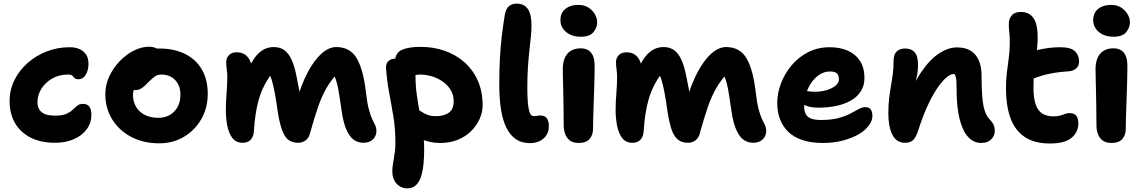

<svg xmlns="http://www.w3.org/2000/svg" viewBox="-20 -780 6315 1061"><path d="M285 9Q204 9 147.5 -20.5Q91 -50 62 -101.5Q33 -153 33 -220Q33 -283 59.5 -337Q86 -391 132.5 -432Q179 -473 238.5 -496Q298 -519 366 -519Q397 -519 420 -508.5Q443 -498 456 -478Q469 -458 469 -428Q469 -392 454 -367Q439 -342 412 -342Q398 -342 392 -349Q386 -356 379.5 -362Q373 -368 355 -368Q307 -368 269 -346.5Q231 -325 209 -290Q187 -255 187 -215Q187 -194 196 -177Q205 -160 226 -150.5Q247 -141 286 -141Q325 -141 347 -151Q369 -161 382 -173.5Q395 -186 407 -196Q419 -206 438 -206Q462 -206 473.5 -191Q485 -176 485 -145Q485 -101 459.5 -66Q434 -31 388.5 -11Q343 9 285 9Z M860 12Q773 12 706 -23Q639 -58 600.5 -119.5Q562 -181 562 -260Q562 -311 584 -358Q606 -405 641.5 -442Q677 -479 720 -500.5Q763 -522 804 -522Q821 -522 836.5 -516.5Q852 -511 861 -499.5Q870 -488 870 -468Q870 -432 855.5 -405Q841 -378 796 -363Q774 -353 755.5 -337Q737 -321 726 -300Q715 -279 715 -256Q715 -199 753 -164Q791 -129 855 -129Q909 -129 943 -164Q977 -199 977 -257Q977 -307 948 -337.5Q919 -368 872 -368Q849 -368 833.5 -356Q818 -344 798 -324Q784 -309 773 -300Q762 -291 751.5 -286.5Q741 -282 725 -282Q707 -282 693.5 -296Q680 -310 680 -349Q680 -377 695.5 -406Q711 -435 736.5 -459Q762 -483 794 -497.5Q826 -512 858 -512Q943 -512 1003.5 -481.5Q1064 -451 1096 -395Q1128 -339 1128 -262Q1128 -184 1092.5 -122Q1057 -60 996.5 -24Q936 12 860 12Z M1321 9Q1284 9 1264 -17.5Q1244 -44 1236 -85.5Q1228 -127 1228 -172Q1228 -217 1232 -264Q1236 -311 1236 -355Q1236 -378 1233 -398Q1230 -418 1230 -437Q1230 -459 1245 -475Q1260 -491 1288 -491Q1318 -491 1336.5 -476.5Q1355 -462 1364 -439Q1373 -416 1375 -390L1346 -372Q1358 -415 1378.5 -448Q1399 -481 1427.5 -500.5Q1456 -520 1492 -520Q1531 -520 1555 -500Q1579 -480 1594 -444Q1609 -408 1619 -356Q1629 -306 1636 -269Q1643 -232 1646 -207L1618 -218Q1645 -314 1681 -381.5Q1717 -449 1757.5 -484.5Q1798 -520 1838 -520Q1915 -520 1951.5 -457.5Q1988 -395 2002 -271Q2009 -210 2018.5 -175Q2028 -140 2037.5 -120.5Q2047 -101 2053.5 -87.5Q2060 -74 2060 -56Q2060 -28 2040.5 -9.5Q2021 9 1988 9Q1958 9 1934.5 -8Q1911 -25 1894 -64Q1877 -103 1868 -167Q1860 -222 1854.5 -257Q1849 -292 1843.5 -313.5Q1838 -335 1832 -351Q1826 -367 1817 -383L1848 -377Q1811 -340 1784.5 -294Q1758 -248 1737.5 -188.5Q1717 -129 1695 -50Q1689 -20 1670.5 -5.5Q1652 9 1627 9Q1575 9 1551.5 -33.5Q1528 -76 1515 -161Q1506 -227 1498 -269Q1490 -311 1481 -340Q1472 -369 1458 -394L1483 -375Q1458 -342 1440 -306.5Q1422 -271 1410.5 -231.5Q1399 -192 1392.5 -148Q1386 -104 1383 -55Q1381 -25 1365.5 -8Q1350 9 1321 9Z M2413 10Q2356 10 2309.5 -11Q2263 -32 2236 -67Q2209 -102 2209 -142Q2209 -160 2222 -174Q2235 -188 2251 -188Q2267 -188 2280.5 -180.5Q2294 -173 2308.5 -163Q2323 -153 2342.5 -145.5Q2362 -138 2389 -138Q2433 -138 2460 -157Q2487 -176 2487 -221Q2487 -256 2470 -283.5Q2453 -311 2425.5 -330Q2398 -349 2365 -358.5Q2332 -368 2301 -368Q2288 -368 2275.5 -365Q2263 -362 2244 -362Q2225 -362 2206 -372.5Q2187 -383 2175 -400.5Q2163 -418 2163 -439Q2163 -486 2199 -503.5Q2235 -521 2305 -521Q2375 -521 2437 -499.5Q2499 -478 2546 -436.5Q2593 -395 2620 -335Q2647 -275 2647 -198Q2647 -160 2630.5 -123Q2614 -86 2584 -56Q2554 -26 2511 -8Q2468 10 2413 10ZM2229 261Q2210 261 2191.5 251Q2173 241 2160.5 220Q2148 199 2148 167Q2148 146 2151 129.5Q2154 113 2156.5 96Q2159 79 2162 58.5Q2165 38 2165 8Q2165 -67 2154 -134.5Q2143 -202 2130.5 -268Q2118 -334 2113 -406Q2112 -429 2126.5 -442.5Q2141 -456 2164 -456Q2193 -456 2218.5 -443Q2244 -430 2260 -409.5Q2276 -389 2276 -363Q2276 -306 2283.5 -254Q2291 -202 2300 -153.5Q2309 -105 2316.5 -56Q2324 -7 2324 46Q2324 86 2320.5 124Q2317 162 2307.5 193Q2298 224 2279.5 242.5Q2261 261 2229 261Z M2908 11Q2888 11 2865 5Q2842 -1 2819.5 -19.5Q2797 -38 2778.5 -74Q2760 -110 2749.5 -169Q2739 -228 2739 -317Q2739 -393 2742.5 -457.5Q2746 -522 2753 -580.5Q2760 -639 2769 -695Q2775 -730 2791.5 -745Q2808 -760 2836 -760Q2875 -760 2896 -731.5Q2917 -703 2917 -640Q2917 -610 2913.5 -576Q2910 -542 2905.5 -501.5Q2901 -461 2897.5 -410.5Q2894 -360 2894 -297Q2894 -243 2897 -211.5Q2900 -180 2905 -164Q2910 -148 2916.5 -143Q2923 -138 2931 -138Q2939 -138 2944.5 -139Q2950 -140 2954.5 -141Q2959 -142 2964 -142Q2992 -142 3002.5 -125.5Q3013 -109 3013 -83Q3013 -54 2999.5 -33Q2986 -12 2962.5 -0.5Q2939 11 2908 11Z M3178 10Q3148 10 3130 -3Q3112 -16 3103.5 -38.5Q3095 -61 3095 -89Q3095 -154 3094 -198.5Q3093 -243 3092.5 -276Q3092 -309 3091 -338Q3090 -367 3090 -400Q3090 -431 3100 -457Q3110 -483 3132.5 -498Q3155 -513 3190 -513Q3225 -513 3245 -490.5Q3265 -468 3266 -421Q3266 -401 3265.5 -366Q3265 -331 3263.5 -288.5Q3262 -246 3260.5 -203.5Q3259 -161 3258 -125Q3257 -89 3257 -67Q3257 -34 3238 -12Q3219 10 3178 10ZM3190 -577Q3139 -577 3108 -603.5Q3077 -630 3077 -668Q3077 -709 3104.5 -731Q3132 -753 3175 -753Q3209 -753 3232 -738Q3255 -723 3267.5 -701Q3280 -679 3280 -657Q3280 -628 3259.5 -602.5Q3239 -577 3190 -577Z M3475 9Q3438 9 3418 -17.5Q3398 -44 3390 -85.5Q3382 -127 3382 -172Q3382 -217 3386 -264Q3390 -311 3390 -355Q3390 -378 3387 -398Q3384 -418 3384 -437Q3384 -459 3399 -475Q3414 -491 3442 -491Q3472 -491 3490.5 -476.5Q3509 -462 3518 -439Q3527 -416 3529 -390L3500 -372Q3512 -415 3532.5 -448Q3553 -481 3581.5 -500.5Q3610 -520 3646 -520Q3685 -520 3709 -500Q3733 -480 3748 -444Q3763 -408 3773 -356Q3783 -306 3790 -269Q3797 -232 3800 -207L3772 -218Q3799 -314 3835 -381.5Q3871 -449 3911.5 -484.5Q3952 -520 3992 -520Q4069 -520 4105.5 -457.5Q4142 -395 4156 -271Q4163 -210 4172.5 -175Q4182 -140 4191.5 -120.5Q4201 -101 4207.5 -87.5Q4214 -74 4214 -56Q4214 -28 4194.5 -9.5Q4175 9 4142 9Q4112 9 4088.5 -8Q4065 -25 4048 -64Q4031 -103 4022 -167Q4014 -222 4008.5 -257Q4003 -292 3997.5 -313.5Q3992 -335 3986 -351Q3980 -367 3971 -383L4002 -377Q3965 -340 3938.5 -294Q3912 -248 3891.5 -188.5Q3871 -129 3849 -50Q3843 -20 3824.5 -5.5Q3806 9 3781 9Q3747 9 3725 -9.5Q3703 -28 3690.5 -66.5Q3678 -105 3669 -161Q3660 -227 3652 -269Q3644 -311 3635 -340Q3626 -369 3612 -394L3637 -375Q3612 -342 3594 -306.5Q3576 -271 3564.5 -231.5Q3553 -192 3546.5 -148Q3540 -104 3537 -55Q3535 -25 3519.5 -8Q3504 9 3475 9Z M4527 10Q4462 10 4414 -6Q4366 -22 4335.5 -52Q4305 -82 4290 -122Q4275 -162 4275 -210Q4275 -264 4295.5 -318.5Q4316 -373 4354 -418.5Q4392 -464 4445.5 -491.5Q4499 -519 4565 -519Q4622 -519 4665 -500Q4708 -481 4732.5 -443Q4757 -405 4757 -349Q4757 -307 4737 -275.5Q4717 -244 4681.5 -224Q4646 -204 4600 -194.5Q4554 -185 4501 -185Q4447 -185 4418 -204.5Q4389 -224 4389 -250Q4389 -264 4395.5 -271.5Q4402 -279 4418 -279Q4429 -279 4444 -276Q4459 -273 4485 -273Q4518 -273 4548 -282Q4578 -291 4597 -306.5Q4616 -322 4616 -341Q4616 -363 4605 -374Q4594 -385 4567 -385Q4536 -385 4510 -368.5Q4484 -352 4464.5 -324.5Q4445 -297 4434.5 -262Q4424 -227 4424 -190Q4424 -167 4432.5 -150Q4441 -133 4461.5 -125Q4482 -117 4516 -117Q4574 -117 4613 -127.5Q4652 -138 4678.5 -152Q4705 -166 4724.5 -177Q4744 -188 4763 -188Q4782 -188 4791.5 -175.5Q4801 -163 4801 -139Q4801 -113 4781 -86Q4761 -59 4725 -38Q4689 -17 4638.5 -3.5Q4588 10 4527 10Z M5402 10Q5360 10 5329.5 -23.5Q5299 -57 5282.5 -123.5Q5266 -190 5266 -292Q5266 -316 5265 -332.5Q5264 -349 5260 -360Q5256 -371 5249 -379.5Q5242 -388 5230 -395Q5256 -395 5273 -390.5Q5290 -386 5299 -373.5Q5308 -361 5305 -333Q5288 -355 5276 -363Q5264 -371 5250 -371Q5231 -371 5206.5 -349Q5182 -327 5155 -286Q5128 -245 5102.5 -188Q5077 -131 5055 -62Q5042 -21 5026 -6Q5010 9 4982 9Q4933 9 4911 -36Q4889 -81 4889 -151Q4889 -200 4893.5 -236.5Q4898 -273 4903.5 -304.5Q4909 -336 4913.5 -369Q4918 -402 4918 -443Q4918 -478 4934.5 -495Q4951 -512 4983 -512Q5016 -512 5034.5 -491Q5053 -470 5053 -423Q5053 -394 5049 -371Q5045 -348 5039.5 -322Q5034 -296 5030 -259Q5026 -222 5027 -165L4990 -208Q5024 -312 5070 -380.5Q5116 -449 5167.5 -483.5Q5219 -518 5268 -518Q5337 -518 5370.5 -476.5Q5404 -435 5404 -364Q5404 -294 5408 -245.5Q5412 -197 5422 -167Q5432 -137 5449 -120Q5463 -106 5470 -92Q5477 -78 5477 -56Q5477 -30 5457.5 -10Q5438 10 5402 10Z M5782 13Q5694 13 5640 -25Q5586 -63 5562.5 -131.5Q5539 -200 5539 -290Q5539 -340 5544 -379.5Q5549 -419 5554 -455Q5559 -491 5560 -533Q5561 -575 5557.5 -601Q5554 -627 5555 -651Q5555 -676 5571 -695Q5587 -714 5622 -714Q5668 -714 5692 -678.5Q5716 -643 5714 -558Q5713 -529 5709.5 -500Q5706 -471 5701.5 -440.5Q5697 -410 5694 -374.5Q5691 -339 5691 -296Q5691 -237 5703.5 -202Q5716 -167 5740.5 -152Q5765 -137 5802 -137Q5825 -137 5839.5 -141.5Q5854 -146 5865.5 -150.5Q5877 -155 5891 -155Q5915 -155 5927 -141Q5939 -127 5939 -97Q5939 -51 5902 -19Q5865 13 5782 13ZM5674 -339Q5632 -322 5609.5 -340.5Q5587 -359 5587 -394Q5587 -423 5598 -446.5Q5609 -470 5653 -486Q5694 -501 5744 -510Q5794 -519 5839 -519Q5897 -519 5920 -497Q5943 -475 5943 -441Q5943 -416 5927.5 -402Q5912 -388 5886 -386Q5841 -383 5806.5 -377.5Q5772 -372 5741 -363Q5710 -354 5674 -339Z M6122 10Q6092 10 6074 -3Q6056 -16 6047.5 -38.5Q6039 -61 6039 -89Q6039 -154 6038 -198.5Q6037 -243 6036.5 -276Q6036 -309 6035 -338Q6034 -367 6034 -400Q6034 -431 6044 -457Q6054 -483 6076.5 -498Q6099 -513 6134 -513Q6169 -513 6189 -490.5Q6209 -468 6210 -421Q6210 -401 6209.5 -366Q6209 -331 6207.5 -288.5Q6206 -246 6204.5 -203.5Q6203 -161 6202 -125Q6201 -89 6201 -67Q6201 -34 6182 -12Q6163 10 6122 10ZM6134 -577Q6083 -577 6052 -603.5Q6021 -630 6021 -668Q6021 -709 6048.5 -731Q6076 -753 6119 -753Q6153 -753 6176 -738Q6199 -723 6211.5 -701Q6224 -679 6224 -657Q6224 -628 6203.5 -602.5Q6183 -577 6134 -577Z"/></svg>

Font: Shantell Sans
Style: Bold
Weight: 700
Designer: Stephen Nixon, Anya Danilova, Shantell Martin
Foundry: Arrow Type
Version: Version 1.011;[c5ecc13dd]